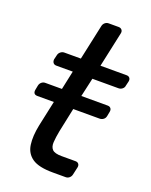

<svg xmlns="http://www.w3.org/2000/svg" viewBox="-135 -783 673 856"><g transform="rotate(20 201.5 -355.0)"><path d="M223 0Q156 0 125 -21.5Q94 -43 88.5 -82.5Q83 -122 94 -176L120 -297H42Q31 -297 26.5 -303Q22 -309 24 -320L28 -341Q30 -351 37.5 -357.5Q45 -364 55 -364H134L153 -453H75Q65 -453 60 -459.5Q55 -466 56 -476L61 -497Q63 -507 71 -513.5Q79 -520 89 -520H167L203 -687Q205 -697 212.5 -703.5Q220 -710 230 -710H277Q287 -710 292.5 -703.5Q298 -697 296 -687L260 -520H384Q394 -520 399 -513.5Q404 -507 402 -497L397 -476Q396 -466 388 -459.5Q380 -453 370 -453H246L226 -364H351Q361 -364 366 -357.5Q371 -351 369 -341L365 -320Q363 -309 355 -303Q347 -297 337 -297H212L188 -183Q182 -152 180.5 -129Q179 -106 190.5 -94Q202 -82 235 -82H301Q311 -82 316 -75.5Q321 -69 319 -59L311 -23Q309 -13 301.5 -6.5Q294 0 284 0Z"/></g></svg>

Font: Rubik
Style: Italic
Weight: 400
Italic angle: -12°
Designer: Hubert and Fischer
Foundry: Hubert and Fischer
Version: Version 2.300;gftools[0.9.30]